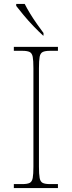

<svg xmlns="http://www.w3.org/2000/svg" viewBox="-20 -951 365 971"><path d="M50 0V-20H93Q118 -20 130 -26Q142 -32 145.5 -51Q149 -70 149 -108V-606Q149 -645 145.5 -663.5Q142 -682 130 -688Q118 -694 93 -694H50V-714H273V-694H233Q208 -694 196 -688Q184 -682 180.5 -663.5Q177 -645 177 -606V-108Q177 -70 180.5 -51Q184 -32 196 -26Q208 -20 233 -20H273V0ZM198 -771Q178 -789 150.5 -817.5Q123 -846 99 -875Q75 -904 62 -921V-931H105Q116 -909 132.5 -882Q149 -855 167.5 -829Q186 -803 200 -784V-771Z"/></svg>

Font: Noto Serif Thin
Style: Regular
Weight: 100
Designer: Monotype Design Team
Foundry: Monotype Imaging Inc.
Version: Version 2.015